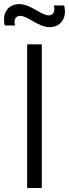

<svg xmlns="http://www.w3.org/2000/svg" viewBox="-56 -942 345 962"><path d="M191.5 -806C251.5 -806 280.5 -855.5 265.5 -914.5H213.5C221.5 -888 212 -865 188.5 -865C149 -865 98 -921.5 41 -921.5C-17.5 -921.5 -47 -874 -32 -814.5H20C12.5 -837.5 18.5 -862.5 44.5 -862.5C84.5 -862.5 135.5 -806 191.5 -806ZM153.5 0V-720H80V0Z"/></svg>

Font: Manrope
Style: Regular
Weight: 400
Designer: Mikhail Sharanda
Foundry: Mikhail Sharanda
Version: Version 4.505